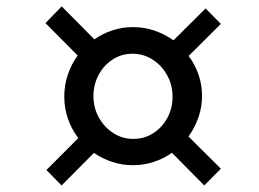

<svg xmlns="http://www.w3.org/2000/svg" viewBox="-20 -652 813 602"><path d="M125.5 -119 225.5 -219Q204.5 -246.5 193 -279.8Q181.5 -313 181.5 -349Q181.5 -384.5 192.5 -417.5Q203.5 -450.5 223.5 -478L122.5 -579.5L173.5 -632L276 -528.5Q302 -547 332.8 -557Q363.5 -567 397 -567Q432 -567 464.2 -556Q496.5 -545 524 -525.5L624.5 -625.5L672.5 -577L571.5 -476.5Q591.5 -450 602.5 -418Q613.5 -386 613.5 -351.5Q613.5 -316.5 602.2 -284Q591 -251.5 571 -224L672.5 -123L620.5 -70.5L519 -173Q493 -154.5 461.8 -144.2Q430.5 -134 397 -134Q363 -134 332 -144.2Q301 -154.5 274.5 -172.5L173 -70.5ZM273 -350.5Q273 -314 290 -283.5Q307 -253 335.2 -234.8Q363.5 -216.5 397.5 -216.5Q433 -216.5 460.8 -234.5Q488.5 -252.5 504.8 -282.5Q521 -312.5 521 -348.5Q521 -385.5 504 -416.2Q487 -447 458.5 -465.2Q430 -483.5 395.5 -483.5Q360.5 -483.5 332.8 -465.2Q305 -447 289 -416.8Q273 -386.5 273 -350.5Z"/></svg>

Font: Merriweather 60pt SemiBold
Style: Italic
Weight: 600
Italic angle: -7.8°
Version: Version 2.101